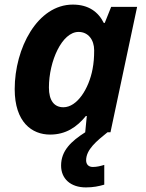

<svg xmlns="http://www.w3.org/2000/svg" viewBox="-20 -576 634 836"><path d="M198 10C267 10 315 -23 354 -71H358L351 0C290 39 246 80 246 145C246 202 287 240 354 240C386 240 410 235 434 228V142C417 147 402 151 384 151C366 151 355 140 355 122C355 75 401 38 448 0H461L577 -546H464L436 -476H432C408 -524 366 -556 297 -556C143 -556 44 -366 44 -188C44 -44 119 10 198 10ZM256 -109C216 -109 193 -138 193 -195C193 -310 250 -437 322 -437C364 -437 390 -403 390 -357C390 -326 388 -301 383 -275C367 -190 316 -109 256 -109Z"/></svg>

Font: Noto Sans
Style: Bold Italic
Weight: 700
Italic angle: -12°
Designer: Monotype Design Team
Foundry: Monotype Imaging Inc.
Version: Version 2.013